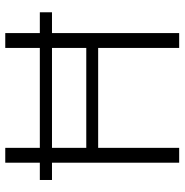

<svg xmlns="http://www.w3.org/2000/svg" viewBox="-6 -678 684 711"><g transform="rotate(-90 335.5 -322.0)"><path d="M89 0V-471H25V-516H89V-644H144V-516H514V-644H569V-516H646V-471H569V0H514V-300H144V0ZM144 -344H514V-471H144Z"/></g></svg>

Font: Kanit ExtraLight
Style: Regular
Weight: 275
Designer: Katatrad Team
Foundry: CadsonDemak
Version: Version 2.000; ttfautohint (v1.8.3)